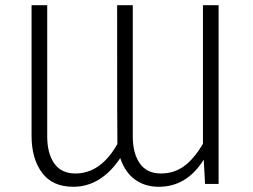

<svg xmlns="http://www.w3.org/2000/svg" viewBox="-20 -705 969 736"><path d="M589 11Q535 11 497 -17Q459 -45 441 -99Q367 11 261 11Q181 11 141 -43Q101 -97 101 -184V-685H161V-182Q161 -117 188 -78.5Q215 -40 269 -40Q366 -40 430 -153Q429 -184 429 -685H489V-182Q489 -117 516 -78.5Q543 -40 597 -40Q647 -40 685.5 -68Q724 -96 758 -154V-685H818V0H766L761 -93Q696 11 589 11Z"/></svg>

Font: Trujillo Light
Style: Regular
Weight: 300
Designer: Fira Sans original fonts by bBox Type GmbH, Carrois Corporate GbR, & Edenspiekermann AG / Changes by Cristiano Sobral
Foundry: Fira Sans original fonts by bBox Type GmbH, Carrois Corporate GbR, & Edenspiekermann AG / Changes by Cristiano Sobral
Version: Version 4.301;July 28, 2020;FontCreator 13.0.0.2655 64-bit